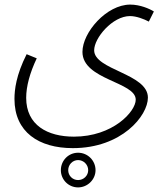

<svg xmlns="http://www.w3.org/2000/svg" viewBox="-20 -415 717 836"><path d="M43 16C43 160 149 230 297 230C510 230 624 89 624 10C624 -95 390 -110 390 -196C390 -250 470 -345 546 -345C574 -345 607 -332 628 -321L650 -365C631 -377 590 -395 547 -395C444 -395 339 -274 339 -189C339 -67 571 -59 571 19C571 71 471 180 302 180C187 180 94 130 94 11C94 -39 110 -98 140 -161L96 -179C50 -88 43 -24 43 16ZM320 401C361 401 396 367 396 326C396 284 362 250 320 250C278 250 245 284 245 326C245 367 278 401 320 401ZM320 369C296 369 277 350 277 326C277 302 296 282 320 282C344 282 364 302 364 326C364 350 344 369 320 369Z"/></svg>

Font: Noto Sans Arabic Cond Light
Style: Regular
Weight: 300
Width: 3
Designer: Monotype Design Team, Nadine Chahine, Nizar Qandah and Khaled Hosny
Foundry: Monotype Imaging Inc.
Version: Version 2.012